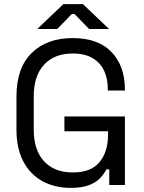

<svg xmlns="http://www.w3.org/2000/svg" viewBox="-20 -899 700 933"><path d="M324 14Q246 14 186.5 -18.5Q127 -51 93.5 -114Q60 -177 60 -270V-430Q60 -569 134 -641.5Q208 -714 333 -714Q457 -714 522 -646Q587 -578 587 -464V-459H504V-466Q504 -516 486 -555Q468 -594 430 -616.5Q392 -639 333 -639Q244 -639 194 -584.5Q144 -530 144 -432V-268Q144 -170 194 -115.5Q244 -61 334 -61Q422 -61 463.5 -111Q505 -161 505 -244V-261H293V-333H587V0H511V-76H497Q486 -54 466 -33Q446 -12 412 1Q378 14 324 14ZM161 -758 288 -879H383L510 -758H413L342 -831H329L258 -758Z"/></svg>

Font: Space Grotesk Light
Style: Regular
Weight: 400
Version: Version 2.000